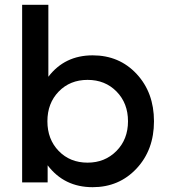

<svg xmlns="http://www.w3.org/2000/svg" viewBox="-20 -758 708 798"><path d="M72 -738H181V-439Q249 -528 365 -528Q476 -528 548 -450.5Q620 -373 620 -254Q620 -135 547.5 -57.5Q475 20 365 20Q247 20 178 -71V0H72ZM512 -254Q512 -329 464.5 -377.5Q417 -426 344 -426Q271 -426 224 -377.5Q177 -329 177 -254Q177 -179 224 -130.5Q271 -82 344 -82Q416 -82 464 -130.5Q512 -179 512 -254Z"/></svg>

Font: Metropolitano Medium
Style: Regular
Weight: 500
Designer: Fonts by Alex Slobzheninov & Chris M. Simpson / Changes by Cristiano Sobral
Foundry: Fonts by Alex Slobzheninov & Chris M. Simpson / Changes by Cristiano Sobral
Version: Version 1.00;August 30, 2020;FontCreator 13.0.0.2681 64-bit